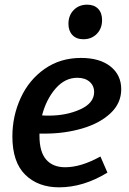

<svg xmlns="http://www.w3.org/2000/svg" viewBox="-20 -791 553 822"><path d="M149 -219V-209Q149 -141 177.5 -108Q206 -75 259 -75Q327 -75 410 -121L440 -52Q337 11 233 11Q143 11 88 -43Q33 -97 33 -207Q33 -294 68.5 -371.5Q104 -449 171 -496Q238 -543 327 -543Q407 -543 453 -506.5Q499 -470 499 -409Q499 -349 453 -306Q407 -263 332 -241Q257 -219 172 -219ZM160 -297Q170 -296 189 -296Q265 -296 324 -323Q383 -350 383 -397Q383 -424 363.5 -441Q344 -458 311 -458Q258 -458 218 -412Q178 -366 160 -297ZM273 -689Q273 -725 295.5 -748Q318 -771 353 -771Q383 -771 400 -753.5Q417 -736 417 -705Q417 -669 394.5 -646Q372 -623 337 -623Q307 -623 290 -641Q273 -659 273 -689Z"/></svg>

Font: Bitter Pro SemiBold
Style: Italic
Weight: 600
Italic angle: -9°
Designer: Sol Matas, and Bitter project Authors
Foundry: Sol Matas
Version: Version 1.010